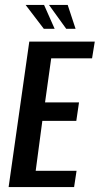

<svg xmlns="http://www.w3.org/2000/svg" viewBox="-20 -760 405 780"><path d="M15 0 99 -591H365L354 -523H188L163 -344H301L290 -269H152L125 -66H291L281 0ZM287 -643H249L179 -740H255ZM202 -643H158L84 -740H159Z"/></svg>

Font: Alumni Sans Thin SemiBold
Style: Italic
Weight: 600
Italic angle: -8°
Version: Version 1.016